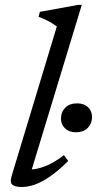

<svg xmlns="http://www.w3.org/2000/svg" viewBox="-20 -740 389 770"><path d="M208 -634Q199 -640.5 187.5 -647.5Q176 -654.5 162.5 -661Q149 -667.5 134.5 -672.5L140 -692.5L293.5 -720.5H308L101.5 -41L92 -61Q110.5 -59 134.2 -64.8Q158 -70.5 184.2 -84Q210.5 -97.5 236.5 -118L253.5 -94.5Q213 -54 179.2 -31.2Q145.5 -8.5 118.2 0.8Q91 10 68 10Q40 10 29.2 0.5Q18.5 -9 27 -35.5ZM284 -209.5Q257 -209.5 240.8 -225.2Q224.5 -241 224.5 -265Q224.5 -291 241.8 -308.2Q259 -325.5 289.5 -325.5Q317 -325.5 333 -310.2Q349 -295 349 -270.5Q349 -244.5 332 -227Q315 -209.5 284 -209.5Z"/></svg>

Font: Newsreader 14pt
Style: Italic
Weight: 400
Italic angle: -17°
Designer: Hugues Gentile
Foundry: Production Type
Version: Version 1.003